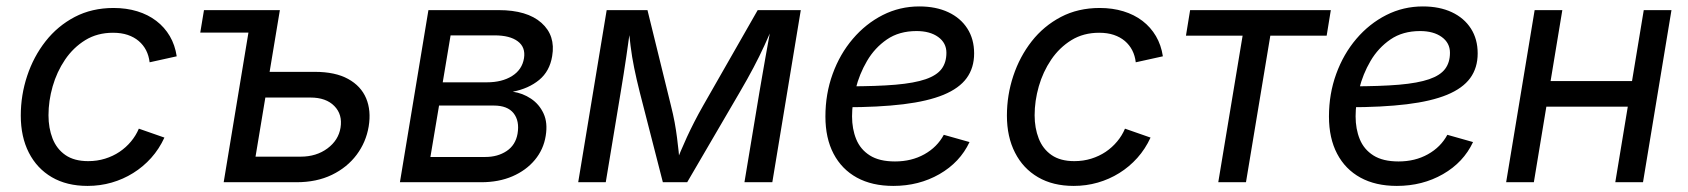

<svg xmlns="http://www.w3.org/2000/svg" viewBox="-20 -578 5354 609"><path d="M257.8 11.7Q191.9 11.7 144.5 -15.9Q97.2 -43.5 71.5 -93.8Q45.9 -144 45.9 -211.4Q45.9 -276.4 66.2 -337.4Q86.4 -398.4 124.5 -447Q162.6 -495.6 217 -524.2Q271.5 -552.7 340.3 -552.7Q380.9 -552.7 415.3 -542.2Q449.7 -531.7 475.8 -511.7Q502 -491.7 518.6 -463.4Q535.2 -435.1 540.5 -399.4L454.6 -380.4Q452.1 -401.4 443.4 -418.5Q434.6 -435.5 419.9 -448Q405.3 -460.4 385 -467.3Q364.7 -474.1 338.4 -474.1Q288.6 -474.1 250.5 -450.7Q212.4 -427.2 186.3 -388.7Q160.2 -350.1 147 -304Q133.8 -257.8 133.8 -212.4Q133.8 -171.9 146.7 -138.7Q159.7 -105.5 187.5 -86.2Q215.3 -66.9 259.8 -66.9Q288.1 -66.9 313.2 -74.7Q338.4 -82.5 359.1 -96.4Q379.9 -110.4 395.5 -129.2Q411.1 -147.9 420.4 -169.9L501.5 -141.6Q484.9 -105.5 459.5 -77.1Q434.1 -48.8 402.3 -29.1Q370.6 -9.3 334 1.2Q297.4 11.7 257.8 11.7Z M615.2 -474.6 627 -545.9H818.4L806.6 -474.6ZM821.8 -350.1H978.5Q1043.5 -350.1 1084.2 -327.6Q1125 -305.2 1141.4 -266.1Q1157.7 -227.1 1149.4 -176.8Q1141.1 -127 1111.1 -86.9Q1081.1 -46.9 1032.7 -23.4Q984.4 0 920.4 0H689.5L779.8 -545.9H867.7L790.5 -81.1H933.6Q983.4 -81.1 1018.6 -107.2Q1053.7 -133.3 1060.1 -172.9Q1066.9 -214.8 1040.5 -241.7Q1014.2 -268.6 964.8 -268.6H807.6Z M1248.5 0 1338.9 -545.9H1562Q1651.9 -545.9 1697.3 -505.6Q1742.7 -465.3 1731.4 -399.9Q1723.6 -352.1 1690.2 -324.5Q1656.7 -296.9 1606.4 -287.1Q1637.7 -282.7 1664.1 -265.1Q1690.4 -247.6 1704.1 -218Q1717.8 -188.5 1710.9 -147Q1704.1 -104 1676.5 -70.8Q1648.9 -37.6 1605.5 -18.8Q1562 0 1506.3 0ZM1345.2 -80.1H1519.5Q1558.6 -80.1 1586.9 -98.9Q1615.2 -117.7 1621.6 -153.8Q1628.4 -194.3 1609.1 -218.8Q1589.8 -243.2 1546.4 -243.2H1372.6ZM1384.3 -316.9H1524.4Q1572.3 -316.9 1604.2 -336.9Q1636.2 -356.9 1642.1 -393.6Q1647.5 -428.2 1622.3 -447Q1597.2 -465.8 1548.8 -465.8H1409.2Z M1814 0 1904.3 -545.9H2033.7L2107.9 -244.1Q2115.2 -215.3 2119.9 -189.9Q2124.5 -164.6 2127.4 -141.6Q2130.4 -118.7 2132.6 -97.4Q2134.8 -76.2 2136.2 -55.7H2121.6Q2130.4 -77.6 2139.4 -99.1Q2148.4 -120.6 2158.9 -143.3Q2169.4 -166 2182.1 -190.9Q2194.8 -215.8 2210.9 -244.1L2383.3 -545.9H2520L2429.7 0H2341.3L2388.7 -285.2Q2393.1 -311.5 2398.2 -340.3Q2403.3 -369.1 2408.4 -398.7Q2413.6 -428.2 2418.9 -457Q2424.3 -485.8 2429.2 -512.2H2439Q2420.9 -469.2 2404.8 -434.1Q2388.7 -398.9 2370.1 -363.8Q2351.6 -328.6 2326.2 -285.2L2159.7 0H2082.5L2009.3 -285.2Q1998.5 -328.1 1991.5 -362.8Q1984.4 -397.5 1980 -432.9Q1975.6 -468.3 1971.2 -512.2H1982.9Q1978.5 -483.4 1974.6 -455.1Q1970.7 -426.8 1966.6 -398.7Q1962.4 -370.6 1958 -342.3Q1953.6 -314 1948.7 -285.2L1901.4 0Z M2813.5 11.7Q2746.1 11.7 2698 -14.6Q2649.9 -41 2624 -90.3Q2598.1 -139.6 2598.1 -208.5Q2598.1 -280.3 2621.1 -343.5Q2644 -406.7 2685.1 -454.8Q2726.1 -502.9 2780 -530.3Q2834 -557.6 2896 -557.6Q2948.7 -557.6 2987.8 -539.3Q3026.9 -521 3048.3 -487.5Q3069.8 -454.1 3069.8 -408.7Q3069.8 -362.8 3046.1 -330.3Q3022.5 -297.9 2972.7 -277.3Q2922.9 -256.8 2845 -247.3Q2767.1 -237.8 2659.2 -237.8L2670.9 -304.2Q2760.3 -304.2 2820.3 -309.3Q2880.4 -314.5 2915.8 -326.7Q2951.2 -338.9 2966.6 -359.4Q2981.9 -379.9 2981.9 -410.6Q2981.9 -441.9 2955.8 -460.7Q2929.7 -479.5 2887.2 -479.5Q2832 -479.5 2793.2 -452.9Q2754.4 -426.3 2730 -384.5Q2705.6 -342.8 2694.1 -296.1Q2682.6 -249.5 2682.6 -209Q2682.6 -168.9 2695.8 -136.5Q2709 -104 2739 -85Q2769 -65.9 2818.8 -65.9Q2871.1 -65.9 2911.9 -88.6Q2952.6 -111.3 2973.6 -150.4L3055.2 -127.4Q3024.9 -63 2959.7 -25.6Q2894.5 11.7 2813.5 11.7Z M3385.7 11.7Q3319.8 11.7 3272.5 -15.9Q3225.1 -43.5 3199.5 -93.8Q3173.8 -144 3173.8 -211.4Q3173.8 -276.4 3194.1 -337.4Q3214.4 -398.4 3252.4 -447Q3290.5 -495.6 3345 -524.2Q3399.4 -552.7 3468.3 -552.7Q3508.8 -552.7 3543.2 -542.2Q3577.6 -531.7 3603.8 -511.7Q3629.9 -491.7 3646.5 -463.4Q3663.1 -435.1 3668.5 -399.4L3582.5 -380.4Q3580.1 -401.4 3571.3 -418.5Q3562.5 -435.5 3547.9 -448Q3533.2 -460.4 3512.9 -467.3Q3492.7 -474.1 3466.3 -474.1Q3416.5 -474.1 3378.4 -450.7Q3340.3 -427.2 3314.2 -388.7Q3288.1 -350.1 3274.9 -304Q3261.7 -257.8 3261.7 -212.4Q3261.7 -171.9 3274.7 -138.7Q3287.6 -105.5 3315.4 -86.2Q3343.3 -66.9 3387.7 -66.9Q3416 -66.9 3441.2 -74.7Q3466.3 -82.5 3487.1 -96.4Q3507.8 -110.4 3523.4 -129.2Q3539.1 -147.9 3548.3 -169.9L3629.4 -141.6Q3612.8 -105.5 3587.4 -77.1Q3562 -48.8 3530.3 -29.1Q3498.5 -9.3 3461.9 1.2Q3425.3 11.7 3385.7 11.7Z M3844.2 0 3921.4 -464.8H3741.7L3754.9 -545.9H4201.2L4188 -464.8H4009.3L3932.1 0Z M4410.6 11.7Q4343.3 11.7 4295.2 -14.6Q4247.1 -41 4221.2 -90.3Q4195.3 -139.6 4195.3 -208.5Q4195.3 -280.3 4218.3 -343.5Q4241.2 -406.7 4282.2 -454.8Q4323.2 -502.9 4377.2 -530.3Q4431.2 -557.6 4493.2 -557.6Q4545.9 -557.6 4585 -539.3Q4624 -521 4645.5 -487.5Q4667 -454.1 4667 -408.7Q4667 -362.8 4643.3 -330.3Q4619.6 -297.9 4569.8 -277.3Q4520 -256.8 4442.1 -247.3Q4364.3 -237.8 4256.3 -237.8L4268.1 -304.2Q4357.4 -304.2 4417.5 -309.3Q4477.5 -314.5 4512.9 -326.7Q4548.3 -338.9 4563.7 -359.4Q4579.1 -379.9 4579.1 -410.6Q4579.1 -441.9 4553 -460.7Q4526.9 -479.5 4484.4 -479.5Q4429.2 -479.5 4390.4 -452.9Q4351.6 -426.3 4327.1 -384.5Q4302.7 -342.8 4291.3 -296.1Q4279.8 -249.5 4279.8 -209Q4279.8 -168.9 4293 -136.5Q4306.2 -104 4336.2 -85Q4366.2 -65.9 4416 -65.9Q4468.3 -65.9 4509 -88.6Q4549.8 -111.3 4570.8 -150.4L4652.3 -127.4Q4622.1 -63 4556.9 -25.6Q4491.7 11.7 4410.6 11.7Z M5176.8 -320.8 5163.1 -239.7H4863.8L4877.4 -320.8ZM4935.5 -545.9 4845.2 0H4757.3L4847.7 -545.9ZM5281.7 -545.9 5191.4 0H5103.5L5193.8 -545.9Z"/></svg>

Font: Inter
Style: Italic
Weight: 400
Italic angle: -9.3988°
Designer: Rasmus Andersson
Foundry: rsms
Version: Version 4.001;git-66647c0bb